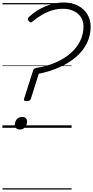

<svg xmlns="http://www.w3.org/2000/svg" viewBox="-20 -1035 754 1555"><path d="M196 -216Q183 -216 177 -220.5Q171 -225 175 -235L248 -464Q252 -474 259 -479Q266 -484 276 -485Q362 -499 432 -529.5Q502 -560 552 -604Q602 -648 629 -702.5Q656 -757 656 -819Q656 -865 634.5 -897Q613 -929 575.5 -946.5Q538 -964 489 -964Q446 -964 403.5 -951.5Q361 -939 321.5 -916Q282 -893 244 -861Q234 -852 226 -854.5Q218 -857 211 -866Q204 -876 205 -883Q206 -890 216 -899Q257 -937 304 -962.5Q351 -988 400 -1001.5Q449 -1015 495 -1015Q560 -1015 609.5 -990Q659 -965 686.5 -921Q714 -877 714 -819Q714 -746 683 -684Q652 -622 595.5 -573.5Q539 -525 462.5 -490.5Q386 -456 294 -438L230 -235Q227 -225 219 -220.5Q211 -216 196 -216ZM140 14Q123 14 111.5 4Q100 -6 100 -23Q100 -50 116 -69Q132 -88 159 -88Q177 -88 188 -78.5Q199 -69 199 -51Q199 -25 183.5 -5.5Q168 14 140 14ZM0 490H560V500H0ZM0 -20H560V0H0ZM0 -505H560V-500H0ZM0 -1010H560V-1000H0Z"/></svg>

Font: Playwrite NZ Guides
Style: Regular
Weight: 400
Designer: Veronika Burian, José Scaglione
Foundry: TypeTogether
Version: Version 1.003